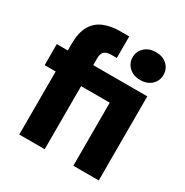

<svg xmlns="http://www.w3.org/2000/svg" viewBox="-165 -848 945 981"><g transform="rotate(30 307.5 -357.5)"><path d="M82 0V-372H17V-496H82V-535Q82 -601 104.5 -640.5Q127 -680 168.5 -697.5Q210 -715 265 -715H318V-588H288Q258 -588 245 -576Q232 -564 232 -536V-496H551V0H401V-372H232V0ZM477 -550Q437 -550 411.5 -573.5Q386 -597 386 -632Q386 -667 411.5 -690.5Q437 -714 477 -714Q518 -714 543 -690.5Q568 -667 568 -632Q568 -597 543 -573.5Q518 -550 477 -550Z"/></g></svg>

Font: DM Sans 28pt Black
Style: Regular
Weight: 900
Version: Version 4.004;gftools[0.9.30]